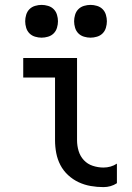

<svg xmlns="http://www.w3.org/2000/svg" viewBox="-20 -757 540 785"><path d="M403 8Q377 8 351 3.5Q325 -1 301.5 -12Q278 -23 258.5 -41Q239 -59 227 -82Q215 -105 210 -131Q205 -157 205 -184V-440H75V-520H295V-184Q295 -161 301.5 -139.5Q308 -118 323 -102Q338 -86 359.5 -79Q381 -72 403 -72Q418 -72 432 -76Q446 -80 458 -88V-8Q446 0 432 4Q418 8 403 8ZM350 -603Q337 -603 323.5 -607Q310 -611 300.5 -620.5Q291 -630 287 -643.5Q283 -657 283 -670Q283 -683 287 -696.5Q291 -710 300.5 -719.5Q310 -729 323.5 -733Q337 -737 350 -737Q363 -737 376.5 -733Q390 -729 399.5 -719.5Q409 -710 413 -696.5Q417 -683 417 -670Q417 -657 413 -643.5Q409 -630 399.5 -620.5Q390 -611 376.5 -607Q363 -603 350 -603ZM150 -603Q137 -603 123.5 -607Q110 -611 100.5 -620.5Q91 -630 87 -643.5Q83 -657 83 -670Q83 -683 87 -696.5Q91 -710 100.5 -719.5Q110 -729 123.5 -733Q137 -737 150 -737Q163 -737 176.5 -733Q190 -729 199.5 -719.5Q209 -710 213 -696.5Q217 -683 217 -670Q217 -657 213 -643.5Q209 -630 199.5 -620.5Q190 -611 176.5 -607Q163 -603 150 -603Z"/></svg>

Font: Iosevka Custom Medium
Style: Regular
Weight: 500
Monospace: yes
Designer: Belleve Invis
Foundry: Belleve Invis
Version: Version 32.5.0; ttfautohint (v1.8.4)